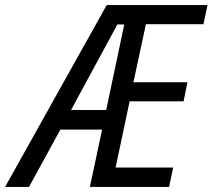

<svg xmlns="http://www.w3.org/2000/svg" viewBox="-83 -734 835 754"><path d="M336 -714H732L716 -639H490L441 -411H653L638 -336H426L371 -76H597L581 0H270L318 -225H154L31 0H-63ZM334 -302 405 -638H378L196 -302Z"/></svg>

Font: Noto Sans UI Narrow
Style: Italic
Weight: 400
Width: 4
Italic angle: -12°
Designer: Monotype Design Team
Foundry: Monotype Imaging Inc.
Version: Version 1.001